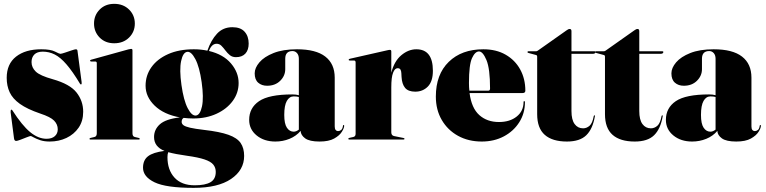

<svg xmlns="http://www.w3.org/2000/svg" viewBox="-20 -708 3887 974"><path d="M216 -4Q243 -4 258 -17.2Q273 -30.5 273 -52Q273 -77 254.5 -96Q236 -115 184 -132Q118 -154.5 81 -181Q44 -207.5 29 -240Q14 -272.5 14 -313Q14 -383.5 61.5 -420.8Q109 -458 189 -458Q236.5 -458 258.8 -446.5Q281 -435 286 -435Q292 -435 309 -440.8Q326 -446.5 342.8 -452.2Q359.5 -458 365 -458Q372 -458 373 -451L394 -292Q395.5 -281.5 392 -280Q389 -278.5 386 -283Q348 -346 317.2 -381.5Q286.5 -417 257.8 -431.5Q229 -446 197 -446Q168.5 -446 154.2 -431.5Q140 -417 140 -393Q140 -365.5 161.5 -344.8Q183 -324 248 -306Q334.5 -281.5 368.2 -238.8Q402 -196 402 -141Q402 -94 378.8 -60.2Q355.5 -26.5 317 -8.2Q278.5 10 232 10Q204 10 183.5 3Q163 -4 150.8 -11Q138.5 -18 136 -18Q132 -18 116.2 -11.8Q100.5 -5.5 84 0.8Q67.5 7 62 7Q52.5 7 51 -7L34 -138Q33 -149 37 -152Q38 -153 43 -148Q92 -71.5 133 -37.8Q174 -4 216 -4Z M559.5 -488.5Q514 -488.5 485.5 -517.5Q457 -546.5 457 -588.5Q457 -630.5 485.5 -659.5Q514 -688.5 559.5 -688.5Q605.5 -688.5 634.8 -659.5Q664 -630.5 664 -588.5Q664 -546.5 634.8 -517.5Q605.5 -488.5 559.5 -488.5ZM652 -453V-32Q652 -15.5 664 -13L683 -8.5Q689 -7 689 -4Q689 0 684 0H439Q434 0 434 -4Q434 -7 440 -8.5L459 -13Q471 -15.5 471 -32V-388Q471 -396 462.5 -396H443Q437 -396 437 -400.5Q437 -403.5 442 -405L631.5 -457.5Q641.5 -460 645 -460Q652 -460 652 -453Z M1015.5 -49Q1094.5 -40 1138.8 -24.2Q1183 -8.5 1200.8 17.5Q1218.5 43.5 1218.5 83Q1218.5 155 1152 200Q1085.5 245 962.5 245Q822.5 245 764 216.8Q705.5 188.5 705.5 143Q705.5 104.5 730.8 84.8Q756 65 814.5 57.5Q761.5 36.5 761.5 -13Q761.5 -51 791 -77.5Q820.5 -104 892.5 -112.5Q810.5 -127.5 764.5 -172.2Q718.5 -217 718.5 -273Q718.5 -325.5 748.2 -367.2Q778 -409 833 -433.5Q888 -458 963.5 -458Q999.5 -458 1032 -451Q1050.5 -504.5 1081 -537.2Q1111.5 -570 1159 -570Q1200.5 -570 1221 -547Q1241.5 -524 1241.5 -487Q1241.5 -454.5 1224.8 -436.2Q1208 -418 1177 -418Q1158.5 -418 1146 -428.2Q1133.5 -438.5 1123.5 -452Q1113.5 -465.5 1103.2 -475.8Q1093 -486 1079 -486Q1053.5 -486 1040 -449.5Q1113 -432 1151.8 -386.2Q1190.5 -340.5 1190.5 -287Q1190.5 -236.5 1160.5 -195.8Q1130.5 -155 1078.5 -131Q1026.5 -107 960.5 -107Q935 -107 911.5 -110Q901.5 -103.5 901.5 -90Q901.5 -80 910.5 -73Q919.5 -66 944 -60.2Q968.5 -54.5 1015.5 -49ZM929.5 -445Q908 -442 898.8 -398.2Q889.5 -354.5 900.5 -277Q911.5 -199 932.2 -159Q953 -119 974.5 -122Q995.5 -125 1004.8 -168.8Q1014 -212.5 1003 -291Q992 -368.5 971 -408.2Q950 -448 929.5 -445ZM829.5 89Q829.5 154 865.2 193Q901 232 967.5 232Q1021.5 232 1048 216.2Q1074.5 200.5 1074.5 164Q1074.5 142.5 1062 127Q1049.5 111.5 1017.5 100.8Q985.5 90 927.5 82Q898.5 78 875 73.5Q851.5 69 833.5 64Q829.5 74 829.5 89Z M1244 -100Q1244 -160.5 1294.2 -194.8Q1344.5 -229 1463 -229Q1482.5 -229 1496 -225V-410Q1496 -428 1486.8 -438.5Q1477.5 -449 1464 -449Q1427 -449 1427 -410V-357Q1427 -323.5 1401.5 -298.2Q1376 -273 1335 -273Q1307.5 -273 1289.8 -288.5Q1272 -304 1272 -336Q1272 -363.5 1296 -391.8Q1320 -420 1367.8 -439Q1415.5 -458 1486.5 -458Q1582.5 -458 1630.2 -421Q1678 -384 1678 -314V-67Q1678 -43 1696 -43Q1703.5 -43 1710.8 -48.8Q1718 -54.5 1720 -70Q1720.5 -74 1723 -74Q1726 -74 1726 -70Q1726 -58.5 1714.2 -39.5Q1702.5 -20.5 1675.2 -5.2Q1648 10 1601 10Q1550.5 10 1528.2 -6Q1506 -22 1505 -44Q1482.5 -17.5 1448.8 -3.8Q1415 10 1377 10Q1319.5 10 1281.8 -21Q1244 -52 1244 -100ZM1422 -125Q1422 -80 1435.5 -60Q1449 -40 1470 -40Q1482.5 -40 1496 -50.5V-216Q1485.5 -219 1470 -219Q1448 -219 1435 -196Q1422 -173 1422 -125Z M1965 -447V-339Q1980 -398 2016 -428Q2052 -458 2092 -458Q2176 -458 2176 -349Q2176 -295 2150.5 -269Q2125 -243 2086.5 -243Q2051 -243 2035 -262.2Q2019 -281.5 2017 -318L2016 -337Q2015.5 -348 2011.5 -355Q2007.5 -362 1997 -362Q1983 -362 1974 -339Q1965 -316 1965 -265V-37Q1965 -21.5 1978 -18L2027 -8Q2032 -7 2032 -4Q2032 0 2026 0H1753Q1747 0 1747 -4Q1747 -7.5 1754 -9L1772 -13Q1784 -15.5 1784 -29V-391Q1784 -401 1776 -401H1754Q1749 -401 1749 -405Q1749 -408.5 1755 -410L1945 -453Q1949.5 -454 1952.2 -454.5Q1955 -455 1958 -455Q1965 -455 1965 -447Z M2645 -248Q2645 -236 2631 -236H2362Q2372 -159.5 2411.5 -124.2Q2451 -89 2511 -89Q2566.5 -89 2601.2 -116.8Q2636 -144.5 2636 -191Q2636 -195 2639 -195Q2643 -195 2643 -190Q2643 -133 2614.2 -87.8Q2585.5 -42.5 2536 -16.2Q2486.5 10 2424 10Q2356 10 2303.5 -19Q2251 -48 2221 -99.5Q2191 -151 2191 -218Q2191 -330.5 2256.5 -394.2Q2322 -458 2432 -458Q2497.5 -458 2545.2 -430.5Q2593 -403 2619 -355.5Q2645 -308 2645 -248ZM2359 -287Q2359 -266.5 2361 -248H2457Q2466 -248 2466 -259Q2466 -359.5 2447.8 -403.2Q2429.5 -447 2410 -447Q2390 -447 2374.5 -413.2Q2359 -379.5 2359 -287Z M2699 -429 2662 -439Q2656 -440 2656 -444Q2656 -448 2660 -448H2700Q2704 -448 2708 -451L2854 -554Q2863 -561 2870 -561Q2879 -561 2879 -550V-448H2996Q3001 -448 3001 -444Q3001 -435 2986 -435H2879V-145Q2879 -100.5 2895 -78.8Q2911 -57 2938 -57Q2956 -57 2970.8 -70Q2985.5 -83 2992 -119Q2993 -123 2996 -123Q2999 -123 2998 -119Q2987 -54 2954.2 -22Q2921.5 10 2856 10Q2782 10 2743.5 -24Q2705 -58 2705 -129V-420Q2705 -428 2699 -429Z M3043 -429 3006 -439Q3000 -440 3000 -444Q3000 -448 3004 -448H3044Q3048 -448 3052 -451L3198 -554Q3207 -561 3214 -561Q3223 -561 3223 -550V-448H3340Q3345 -448 3345 -444Q3345 -435 3330 -435H3223V-145Q3223 -100.5 3239 -78.8Q3255 -57 3282 -57Q3300 -57 3314.8 -70Q3329.5 -83 3336 -119Q3337 -123 3340 -123Q3343 -123 3342 -119Q3331 -54 3298.2 -22Q3265.5 10 3200 10Q3126 10 3087.5 -24Q3049 -58 3049 -129V-420Q3049 -428 3043 -429Z M3358 -100Q3358 -160.5 3408.2 -194.8Q3458.5 -229 3577 -229Q3596.5 -229 3610 -225V-410Q3610 -428 3600.8 -438.5Q3591.5 -449 3578 -449Q3541 -449 3541 -410V-357Q3541 -323.5 3515.5 -298.2Q3490 -273 3449 -273Q3421.5 -273 3403.8 -288.5Q3386 -304 3386 -336Q3386 -363.5 3410 -391.8Q3434 -420 3481.8 -439Q3529.5 -458 3600.5 -458Q3696.5 -458 3744.2 -421Q3792 -384 3792 -314V-67Q3792 -43 3810 -43Q3817.5 -43 3824.8 -48.8Q3832 -54.5 3834 -70Q3834.5 -74 3837 -74Q3840 -74 3840 -70Q3840 -58.5 3828.2 -39.5Q3816.5 -20.5 3789.2 -5.2Q3762 10 3715 10Q3664.5 10 3642.2 -6Q3620 -22 3619 -44Q3596.5 -17.5 3562.8 -3.8Q3529 10 3491 10Q3433.5 10 3395.8 -21Q3358 -52 3358 -100ZM3536 -125Q3536 -80 3549.5 -60Q3563 -40 3584 -40Q3596.5 -40 3610 -50.5V-216Q3599.5 -219 3584 -219Q3562 -219 3549 -196Q3536 -173 3536 -125Z"/></svg>

Font: Fraunces 144pt S000 Black
Style: Regular
Weight: 900
Version: Version 1.000; ttfautohint (v1.8.3)